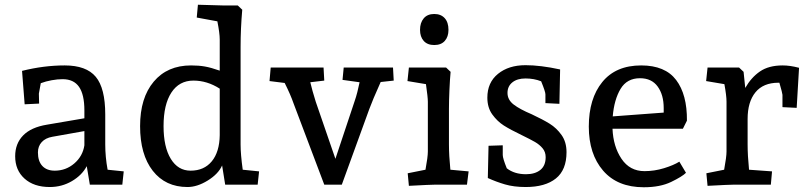

<svg xmlns="http://www.w3.org/2000/svg" viewBox="-20 -779 3426 810"><path d="M44 -120Q44 -173 77.5 -207.5Q111 -242 178 -253L336 -280V-313Q336 -380 313.5 -412.5Q291 -445 244 -445Q223 -445 198 -440.5Q173 -436 152 -428L144 -384L145 -342L84 -339L73 -480Q165 -503 253 -503Q344 -503 384 -455Q424 -407 424 -296V-170Q424 -117 434 -63L502 -56L496 0H359L346 -78Q326 -40 283.5 -15Q241 10 190 10Q123 10 83.5 -25.5Q44 -61 44 -120ZM211 -59Q258 -59 293.5 -89.5Q329 -120 336 -166V-226L201 -202Q172 -197 156 -179.5Q140 -162 140 -136Q140 -99 158.5 -79Q177 -59 211 -59Z M571 -247Q571 -366 628.5 -434.5Q686 -503 786 -503Q818 -503 844 -498.5Q870 -494 907 -481V-612Q907 -639 897 -689L810 -705L815 -759L921 -756H983L1002 -738Q995 -658 995 -582V-169Q995 -128 1004 -63L1073 -56L1067 0H930L917 -81Q901 -45 856.5 -17.5Q812 10 771 10Q678 10 624.5 -58.5Q571 -127 571 -247ZM784 -59Q841 -59 873.5 -98.5Q906 -138 907 -209V-405Q854 -439 796 -439Q736 -439 703 -388.5Q670 -338 670 -247Q670 -159 700.5 -109Q731 -59 784 -59Z M1181 -429 1117 -437 1122 -494H1345L1348 -439L1289 -432Q1297 -398 1312 -350L1395 -109L1476 -352Q1482 -369 1487.5 -390.5Q1493 -412 1497 -432L1425 -442L1430 -494H1638L1641 -439L1586 -433Q1551 -355 1538 -319L1422 0H1348L1218 -344Q1206 -379 1181 -429Z M1700 -48 1775 -63Q1785 -117 1785 -140V-350Q1785 -368 1777 -424L1699 -437L1705 -494H1862L1881 -476Q1878 -444 1876 -398.5Q1874 -353 1874 -320V-170Q1874 -123 1880 -63L1957 -56L1950 0H1817Q1798 0 1705 5ZM1752 -653Q1752 -683 1767.5 -701.5Q1783 -720 1812 -720Q1840 -720 1856 -702.5Q1872 -685 1872 -653Q1872 -624 1856.5 -606.5Q1841 -589 1812 -589Q1783 -589 1767.5 -606.5Q1752 -624 1752 -653Z M2038 -28 2041 -164 2101 -166V-125Q2101 -111 2118 -69Q2150 -44 2199 -44Q2237 -44 2259.5 -62Q2282 -80 2282 -116Q2282 -138 2269 -153.5Q2256 -169 2237 -180Q2218 -191 2181 -209Q2133 -232 2105.5 -249.5Q2078 -267 2057 -296Q2036 -325 2036 -367Q2036 -431 2081 -467.5Q2126 -504 2197 -504Q2260 -504 2343 -486L2340 -341L2281 -344V-381Q2281 -392 2263 -436Q2233 -448 2197 -448Q2162 -448 2141.5 -431.5Q2121 -415 2121 -387Q2121 -358 2147 -338Q2173 -318 2223 -297Q2270 -275 2299 -257Q2328 -239 2349 -209.5Q2370 -180 2370 -137Q2370 -62 2325 -26Q2280 10 2198 10Q2148 10 2110.5 -1Q2073 -12 2038 -28Z M2464 -245Q2464 -363 2521 -433Q2578 -503 2685 -503Q2786 -503 2832.5 -441.5Q2879 -380 2878 -270L2861 -236H2564Q2567 -161 2602 -109Q2637 -57 2699 -57Q2741 -57 2781.5 -69.5Q2822 -82 2846 -97L2874 -50Q2858 -34 2811.5 -11.5Q2765 11 2696 11Q2585 11 2524.5 -59Q2464 -129 2464 -245ZM2780 -304V-323Q2780 -379 2754.5 -414Q2729 -449 2680 -449Q2625 -449 2598 -404Q2571 -359 2565 -288Z M2960 -48 3035 -63Q3045 -117 3045 -140V-350Q3045 -375 3036 -424L2959 -437L2965 -494H3098L3117 -476L3124 -408Q3149 -452 3186 -477.5Q3223 -503 3282 -503Q3313 -503 3351 -493L3341 -324L3281 -327V-379Q3281 -385 3268 -430H3264Q3200 -430 3167 -389.5Q3134 -349 3134 -277V-170Q3134 -123 3140 -63L3237 -56L3232 0H3077Q3058 0 2965 5Z"/></svg>

Font: Andada Pro Medium
Style: Regular
Weight: 500
Designer: Carolina Giovagnoli
Foundry: Huerta Tipografica
Version: Version 3.005; ttfautohint (v1.8.4)